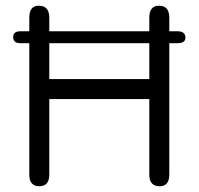

<svg xmlns="http://www.w3.org/2000/svg" viewBox="-20 -648 698 675"><path d="M51.8 -496.1Q26.4 -496.1 26.4 -517.6Q26.4 -538.1 51.8 -538.1H83V-585.9Q83 -627.9 116.2 -627.9Q153.3 -627.9 153.3 -585.9V-538.1H504.9V-585.9Q504.9 -627.9 539.1 -627.9Q575.2 -627.9 575.2 -585.9V-538.1H603.5Q631.8 -538.1 631.8 -515.6Q631.8 -496.1 603.5 -496.1H575.2V-34.2Q575.2 6.8 541 6.8Q504.9 6.8 504.9 -34.2V-299.8H153.3V-34.2Q153.3 6.8 118.2 6.8Q83 6.8 83 -34.2V-496.1ZM504.9 -496.1H153.3V-370.1H504.9Z"/></svg>

Font: Jura
Style: DemiBold
Weight: 600
Version: Version 2.4